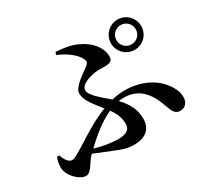

<svg xmlns="http://www.w3.org/2000/svg" viewBox="-159 -988 1318 1242"><g transform="rotate(-30 500.0 -367.0)"><path d="M721 -632C721 -569 772 -519 834 -519C897 -519 947 -569 947 -632C947 -694 897 -745 834 -745C772 -745 721 -694 721 -632ZM762 -632C762 -672 794 -704 834 -704C874 -704 906 -672 906 -632C906 -592 874 -560 834 -560C794 -560 762 -592 762 -632ZM69 -172H52C43 -151 38 -123 38 -98C38 -37 107 30 154 30C194 30 215 -32 247 -66L257 -76L385 -24C440 -2 473 11 523 11C614 11 659 -33 659 -107C659 -168 636 -225 578 -284C591 -286 604 -287 617 -287C749 -287 798 -184 826 -104C843 -56 856 -30 892 -30C935 -30 954 -64 954 -96C954 -132 942 -164 912 -205C867 -267 774 -325 646 -325C613 -325 581 -321 548 -313C494 -360 425 -413 425 -452C425 -497 509 -520 557 -523C603 -526 671 -509 671 -563C671 -632 618 -695 543 -729C497 -752 440 -760 383 -764L376 -745C442 -717 501 -674 521 -628C529 -612 528 -601 510 -586C470 -554 381 -503 381 -453C381 -402 424 -353 474 -289C396 -259 320 -214 249 -168C164 -114 143 -104 126 -104C105 -104 83 -130 69 -172ZM498 -258C528 -218 544 -182 544 -134C544 -97 523 -72 451 -72C404 -72 336 -84 282 -100C348 -164 422 -224 498 -258Z"/></g></svg>

Font: Noto Serif JP
Style: Bold
Weight: 700
Designer: Ryoko NISHIZUKA 西塚涼子 (kana & ideographs); Frank Grießhammer (Latin, Greek & Cyrillic); Wenlong ZHANG 张文龙 (bopomofo); San
Foundry: Adobe
Version: Version 2.001;hotconv 1.1.0;makeotfexe 2.6.0